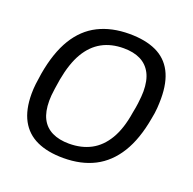

<svg xmlns="http://www.w3.org/2000/svg" viewBox="-103 -642 762 758"><g transform="rotate(20 278.0 -263.0)"><path d="M238 12Q172 12 126.5 -9Q81 -30 57.5 -73.5Q34 -117 34 -184Q34 -204 36.5 -225.5Q39 -247 43 -271Q59 -364 95 -423Q131 -482 187 -510Q243 -538 317 -538Q384 -538 429.5 -517Q475 -496 498 -452Q521 -408 521 -340Q521 -321 519.5 -300Q518 -279 513 -255Q497 -163 460.5 -104Q424 -45 368.5 -16.5Q313 12 238 12ZM240 -49Q292 -49 331.5 -70Q371 -91 397.5 -135.5Q424 -180 435 -251Q440 -275 442 -292Q444 -309 445 -321Q446 -333 446 -343Q446 -389 430.5 -418.5Q415 -448 386 -462.5Q357 -477 315 -477Q263 -477 224 -455.5Q185 -434 159 -390Q133 -346 120 -275Q116 -251 113.5 -233.5Q111 -216 110 -204.5Q109 -193 109 -182Q109 -136 124 -107Q139 -78 168.5 -63.5Q198 -49 240 -49Z"/></g></svg>

Font: Archivo SemiBold Light
Style: Italic
Weight: 300
Italic angle: -10°
Version: Version 2.001